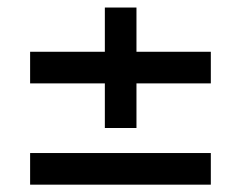

<svg xmlns="http://www.w3.org/2000/svg" viewBox="-20 -560 640 510"><path d="M258.5 -220V-338.5H60V-422.5H258.5V-540H342.5V-422.5H540V-338.5H342.5V-220ZM60 -69.5V-153.5H540V-69.5Z"/></svg>

Font: Vela Sans SemBd
Style: Regular
Weight: 600
Designer: Principal design: Mikhail Sharanda - project Manrope.
Design modification: Ravid Balaliev
Foundry: Mikhail Sharanda
Version: Version 1.001